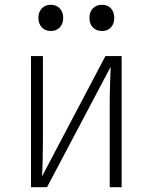

<svg xmlns="http://www.w3.org/2000/svg" viewBox="-20 -785 640 805"><path d="M110 0V-550H160V-200Q160 -162 159 -117.5Q158 -73 156 -45L422 -550H490V0H440V-350Q440 -388 441.5 -432.5Q443 -477 444 -505L177 0ZM408 -655Q384 -655 369.5 -670Q355 -685 355 -710Q355 -735 369.5 -750Q384 -765 408 -765Q431 -765 445 -750Q459 -735 459 -710Q459 -685 445 -670Q431 -655 408 -655ZM193 -655Q170 -655 155.5 -670Q141 -685 141 -710Q141 -735 155.5 -750Q170 -765 193 -765Q216 -765 230.5 -750Q245 -735 245 -710Q245 -685 230.5 -670Q216 -655 193 -655Z"/></svg>

Font: Pitagon Sans Mono Thin
Style: Regular
Weight: 100
Monospace: yes
Designer: Travis Tran
Foundry: Pitagon
Version: Version 1.001; ttfautohint (v1.8.4.7-5d5b);gftools[0.9.26]